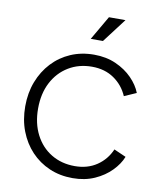

<svg xmlns="http://www.w3.org/2000/svg" viewBox="-105 -1082 991 1178"><g transform="rotate(10 390.5 -493.5)"><path d="M66 -372Q66 -456 93 -526Q120 -596 168.5 -648Q217 -700 283 -728.5Q349 -757 428 -757Q504 -757 564.5 -730Q625 -703 666.5 -660.5Q708 -618 726 -571L651 -538Q623 -603 565.5 -642.5Q508 -682 428 -682Q346 -682 282 -643Q218 -604 182 -534.5Q146 -465 146 -372Q146 -280 182 -210Q218 -140 282 -101.5Q346 -63 428 -63Q508 -63 565.5 -102Q623 -141 651 -206L726 -173Q708 -127 666.5 -84.5Q625 -42 564.5 -15Q504 12 428 12Q349 12 283 -16.5Q217 -45 168.5 -96.5Q120 -148 93 -218Q66 -288 66 -372ZM390 -849 477 -999H580L466 -849Z"/></g></svg>

Font: Kosmopol Plus Jakarta Sans
Style: Regular
Weight: 400
Designer: Gumpita Rahayu
Foundry: Tokotype
Version: Version 2.006